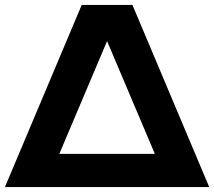

<svg xmlns="http://www.w3.org/2000/svg" viewBox="-28 -760 870 780"><path d="M304 -740H510L822 0H-8ZM601 -135 407 -593 213 -135Z"/></svg>

Font: Encode Sans Wide
Style: Bold
Weight: 700
Designer: Pablo Impallari, Andres Torresi
Foundry: Pablo Impallari, Andres Torresi
Version: Version 1.000; ttfautohint (v1.00) -l 8 -r 50 -G 200 -x 14 -